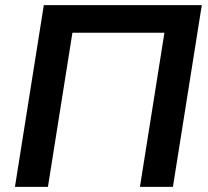

<svg xmlns="http://www.w3.org/2000/svg" viewBox="-20 -725 807 745"><path d="M38 0 150 -705H763L651 0H523L618 -598H261L166 0Z"/></svg>

Font: Nunito Sans
Style: Bold Italic
Weight: 700
Italic angle: -9°
Designer: Vernon Adams
Foundry: Vernon Adams
Version: Version 3.006; ttfautohint (v1.8.3)